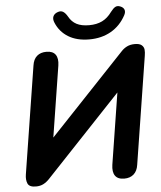

<svg xmlns="http://www.w3.org/2000/svg" viewBox="-61 -979 873 1041"><g transform="rotate(-5 375.5 -458.0)"><path d="M43.3 -60.2 135.9 -645.2Q140.7 -679.3 160.5 -696.4Q180.2 -713.4 211.9 -713.4Q247 -713.4 261.5 -692.8Q276.1 -672.3 270.3 -633.8L203 -208.4L177 -212.9L618.4 -679.9Q631.9 -695 650.1 -704.2Q668.4 -713.4 693.2 -713.4Q718.7 -713.4 730.4 -703.5Q742.1 -693.5 743.6 -678.9Q745.1 -664.3 741.7 -644.8L649.2 -59.8Q644.4 -26.5 624.6 -9Q604.9 8.4 573.2 8.4Q538.1 8.4 523.6 -12.5Q509.2 -33.5 515 -72L582.3 -497.3L607.3 -492.9L165.1 -24.3Q150.4 -8.8 133.1 0.2Q115.7 9.2 92.1 9.2Q56.2 9.2 47.4 -11.3Q38.7 -31.7 43.3 -60.2ZM269.4 -866.8Q260.7 -887.2 267.2 -901.7Q273.6 -916.1 292.2 -922.5Q308.7 -928.7 321.3 -921.2Q333.9 -913.7 345.9 -893Q361.5 -864.3 388 -850.5Q414.5 -836.8 456 -836.8Q497 -836.8 527.1 -851.5Q557.1 -866.3 579.9 -898.2Q594.4 -917.3 606 -923.4Q617.6 -929.5 632.8 -923.3Q649.3 -916.9 654.1 -904.1Q658.9 -891.3 649.7 -874Q619.9 -818.6 568.7 -789.3Q517.5 -760 450.2 -760Q382.6 -760 336.5 -788.1Q290.4 -816.2 269.4 -866.8Z"/></g></svg>

Font: SN Pro Thin
Style: Italic
Weight: 200
Italic angle: -9°
Designer: Tobias Whetton
Foundry: Supernotes
Version: Version 1.003;Glyphs 3.3 (3324)